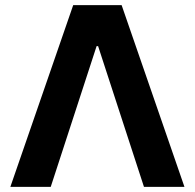

<svg xmlns="http://www.w3.org/2000/svg" viewBox="-20 -727 758 747"><path d="M20.3 0 264.8 -707H453.2L697.6 0H540.1L361.7 -547.4H355.8L177.4 0Z"/></svg>

Font: Pretendard GOV Variable
Style: Regular
Weight: 400
Designer: Base glyphs from Inter by Rasmus Andersson; Hangul glyphs from Noto Sans CJK(Source Han Sans) by Jang Soo-young and Kang
Foundry: Kil Hyung-jin
Version: Version 1.307;Glyphs 3.2 (3192)